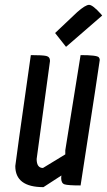

<svg xmlns="http://www.w3.org/2000/svg" viewBox="-20 -764 441 791"><path d="M387 -528Q391 -523 391 -517Q391 -511 312 0Q260 0 246 -4.5Q232 -9 232 -31L233 -41L159 7Q43 7 43 -80Q43 -88 107 -537Q155 -537 170.5 -533.5Q186 -530 186 -513L131 -109Q131 -72 157 -72L249 -128V-145L312 -537Q379 -537 387 -528ZM396 -706Q399 -702 401 -700L252 -571L207 -628L298 -714Q332 -744 347 -744Q362 -744 396 -706Z"/></svg>

Font: Economica
Style: Bold Italic
Weight: 700
Designer: Vicente Lamonaca
Foundry: Vicente Lamonaca
Version: Version 1.100